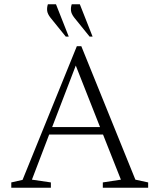

<svg xmlns="http://www.w3.org/2000/svg" viewBox="-20 -882 749 902"><path d="M33 0V-25L86 -37L341 -665H362L616 -38L676 -25V0H463V-25L548 -38L464 -250H211L130 -38L219 -25V0ZM225 -285H450L336 -574ZM289 -710 217 -799Q203 -817 201.5 -832Q200 -847 205 -862H243L303 -710ZM401 -710 329 -799Q315 -817 313.5 -832Q312 -847 317 -862H355L415 -710Z"/></svg>

Font: Spectral SC ExtraLight
Style: Regular
Weight: 275
Designer: Jean-Baptiste Levee
Foundry: Production Type
Version: Version 2.001